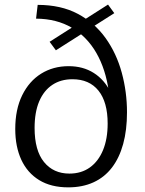

<svg xmlns="http://www.w3.org/2000/svg" viewBox="-20 -798 625 827"><path d="M274 9Q199.7 9 148.8 -22.2Q98 -53.3 71.8 -109.8Q45.7 -166.3 45.7 -242.3Q45.7 -326.7 75.5 -387.5Q105.3 -448.3 157.2 -480.7Q209 -513 275.7 -513Q337.7 -513 383.8 -483.8Q430 -454.7 456.7 -400.3L448.7 -403.3Q435.3 -500 395 -570Q354.7 -640 289.5 -678.5Q224.3 -717 135.3 -717.7L142.3 -777Q242.7 -777 315.5 -738.2Q388.3 -699.3 435.2 -633.5Q482 -567.7 504.5 -484.8Q527 -402 527 -314.3Q527 -237.7 510.5 -177.7Q494 -117.7 462 -76Q430 -34.3 382.7 -12.7Q335.3 9 274 9ZM279 -50.3Q330.3 -50.3 367.2 -76.8Q404 -103.3 423.8 -151.5Q443.7 -199.7 443.7 -265.7Q443.7 -358.3 404.2 -407.5Q364.7 -456.7 292 -456.7Q241.7 -456.7 205.2 -432.3Q168.7 -408 148.8 -361.3Q129 -314.7 129 -247Q129 -150 169.5 -100.2Q210 -50.3 279 -50.3ZM220.7 -581.3 193.7 -618 445.3 -778.3 472.3 -741.3Z"/></svg>

Font: Bitter Thin
Style: Regular
Weight: 100
Designer: Sol Matas, and Bitter project Authors
Foundry: Sol Matas
Version: Version 2.002